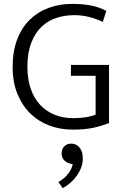

<svg xmlns="http://www.w3.org/2000/svg" viewBox="-20 -658 639 988"><path d="M351 -638Q405 -638 447 -630Q489 -622 527 -602L509 -545Q473 -562 437.5 -571Q402 -580 362 -580Q314 -580 270.5 -566Q227 -552 194 -520.5Q161 -489 141 -438Q121 -387 121 -314Q121 -251 138 -201.5Q155 -152 186.5 -118.5Q218 -85 261 -67.5Q304 -50 357 -50Q395 -50 423.5 -55Q452 -60 472 -68V-268H345V-324H541V-25Q504 -10 460.5 -0.5Q417 9 354 9Q290 9 234 -12Q178 -33 136 -74Q94 -115 69.5 -175Q45 -235 45 -314Q45 -393 68 -454Q91 -515 132 -555.5Q173 -596 229 -617Q285 -638 351 -638ZM342 184Q326 181 311.5 168Q297 155 297 131Q297 110 310.5 95.5Q324 81 347 81Q357 81 367.5 85Q378 89 386.5 98Q395 107 400.5 121.5Q406 136 406 158Q406 181 398 203Q390 225 376 245Q362 265 343 282Q324 299 303 310L280 279Q309 263 329.5 237.5Q350 212 354 187Z"/></svg>

Font: Mukta Mahee Light
Style: Regular
Weight: 300
Designer: Shuchita Grover, Noopur Datye, Girish Dalvi, Yashodeep Gholap
Foundry: Ek Type
Version: Version 2.538;PS 1.000;hotconv 16.6.51;makeotf.lib2.5.65220;